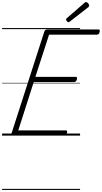

<svg xmlns="http://www.w3.org/2000/svg" viewBox="-20 -1299 976 1839"><path d="M114 0Q100 0 93.5 -5.5Q87 -11 91 -23L405 -998Q409 -1008 415.5 -1012.5Q422 -1017 437 -1017H922Q933 -1017 935 -1011Q937 -1005 934 -992Q931 -979 924.5 -973Q918 -967 908 -967H450L319 -563H704Q715 -563 717 -556.5Q719 -550 716 -538Q712 -525 705.5 -519Q699 -513 690 -513H303L155 -50H609Q620 -50 622.5 -44Q625 -38 621 -25Q618 -12 611.5 -6Q605 0 595 0ZM637 -1086Q630 -1086 621.5 -1095Q613 -1104 613 -1110Q613 -1113 613.5 -1116Q614 -1119 618 -1123L787 -1270Q792 -1274 795 -1276.5Q798 -1279 803 -1279Q809 -1279 816.5 -1274Q824 -1269 829 -1261Q834 -1253 834 -1247Q834 -1243 833 -1239.5Q832 -1236 827 -1231L651 -1094Q646 -1090 643 -1088Q640 -1086 637 -1086ZM0 510H747V520H0ZM0 -20H747V0H0ZM0 -505H747V-500H0ZM0 -1030H747V-1020H0Z"/></svg>

Font: Playwrite CO Guides
Style: Regular
Weight: 400
Designer: Veronika Burian, José Scaglione
Foundry: TypeTogether
Version: Version 1.003